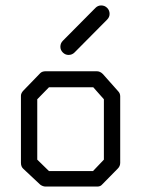

<svg xmlns="http://www.w3.org/2000/svg" viewBox="-20 -739 532 706"><path d="M202 -567Q202 -580 211 -589L331 -710Q340 -719 352 -719Q365 -719 374 -710Q383 -701 383 -688Q383 -676 374 -667L254 -546Q245 -537 232 -537Q220 -537 211 -546Q202 -555 202 -567ZM117 -374V-152L160 -110H322L362 -152V-374L323 -418H160ZM67 -407 128 -470Q135 -477 148 -477H336Q348 -477 358 -467L414 -404Q422 -396 422 -385V-140Q422 -128 413 -119L355 -60Q349 -53 337.5 -53H334H148Q137.5 -53 128 -60L66 -118Q57 -126 57 -140V-387Q57 -397 67 -407Z"/></svg>

Font: IBM 3270 Semi-Condensed
Style: Condensed
Weight: 400
Monospace: yes
Version: Version 2.3.1